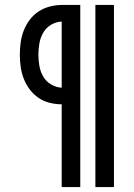

<svg xmlns="http://www.w3.org/2000/svg" viewBox="-20 -755 540 775"><path d="M365 0V-735H440V0ZM229 0V-334Q205 -334 180.5 -340Q156 -346 135.5 -360Q115 -374 100 -394Q85 -414 76 -437Q67 -460 63.5 -485Q60 -510 60 -534Q60 -559 63.5 -584Q67 -609 76 -632Q85 -655 100 -675Q115 -695 135.5 -708.5Q156 -722 180.5 -728.5Q205 -735 229 -735H304V0ZM229 -401V-668Q206 -667 186 -655Q166 -643 154.5 -623Q143 -603 139 -580Q135 -557 135 -534Q135 -511 139 -488.5Q143 -466 154.5 -446Q166 -426 186.5 -414Q207 -402 229 -401Z"/></svg>

Font: Iosevka Julsh Curly
Style: Regular
Weight: 400
Designer: Belleve Invis
Foundry: Belleve Invis
Version: Version 15.0.2; ttfautohint (v1.8.4)